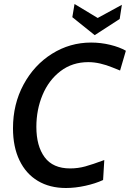

<svg xmlns="http://www.w3.org/2000/svg" viewBox="-20 -927 650 961"><path d="M45 -285Q45 -406 98 -504Q151 -602 240.5 -658Q330 -714 436 -714Q485 -714 532 -702.5Q579 -691 610 -673L581 -574Q573 -577 542.5 -589.5Q512 -602 481.5 -609Q451 -616 422 -616Q342 -616 283 -571Q224 -526 193 -452Q162 -378 162 -292Q162 -196 203.5 -140Q245 -84 331 -84Q370 -84 406.5 -94Q443 -104 502 -126L496 -26Q457 -8 406.5 3Q356 14 310 14Q229 14 169.5 -21.5Q110 -57 77.5 -124.5Q45 -192 45 -285ZM342 -841 353 -907 469 -837 590 -903 579 -832 454 -751Z"/></svg>

Font: Cabin Medium
Style: Italic
Weight: 500
Italic angle: -7°
Designer: Pablo Impallari
Foundry: Pablo Impallari. http://www.impallari.com Igino Marini. http://www.ikern.com
Version: Version 2.200